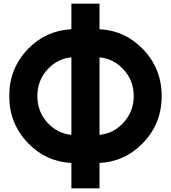

<svg xmlns="http://www.w3.org/2000/svg" viewBox="-20 -869 923 1038"><path d="M518 -559Q591 -552 643 -498Q673 -468 688 -430.5Q703 -393 703 -350Q703 -263 643 -201Q591 -147 518 -140ZM366 -559V-140Q293 -147 241 -201Q182 -262 182 -350Q182 -437 241 -498Q293 -552 366 -559ZM366 -849V-711Q228 -704 131 -604Q30 -499 30 -350Q30 -200 132 -95Q228 5 366 12V149H518V12Q651 5 746 -89Q854 -195 854 -350Q854 -500 751 -605Q655 -704 518 -711V-849Z"/></svg>

Font: Unageo
Style: ExtraBold
Weight: 800
Designer: Richard Sepsi
Foundry: Richard Sepsi
Version: Version 2.000